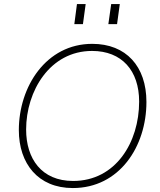

<svg xmlns="http://www.w3.org/2000/svg" viewBox="-20 -921 788 948"><path d="M339.5 7.5C569.5 7.5 703 -197.5 703 -417.5C703 -593.5 602.5 -704.5 435.5 -704.5C207.5 -704.5 73 -493 73 -278.5C73 -113.5 168 7.5 339.5 7.5ZM109 -281.5C109 -471 226 -669.5 434.5 -669.5C581.5 -669.5 667 -572.5 667 -419.5C667 -218.5 551.5 -27.5 341 -27.5C185 -27.5 109 -137.5 109 -281.5ZM347 -802H389.5L403 -901H360ZM515 -802H558L571.5 -901H529Z"/></svg>

Font: HK Grotesk ExtraLight
Style: Italic
Weight: 200
Italic angle: -16°
Designer: Alfredo Marco Pradil
Foundry: Hanken Design Co.
Version: Version 3.001;FEAKit 1.0